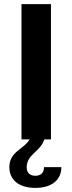

<svg xmlns="http://www.w3.org/2000/svg" viewBox="-20 -670 348 923"><path d="M108.3 133.3C110 70 173.3 60.8 193.3 0H225V-650H83.3V0H122.5C95 47.5 25 58.3 25 133.3C25 193.3 69.2 233.3 150 233.3C230.8 233.3 275 193.3 275 133.3H191.7C191.7 163.3 173.3 175 150 175C126.7 175 108.3 163.3 108.3 133.3Z"/></svg>

Font: BoonHome
Style: Bold
Weight: 700
Designer: Sungsit Sawaiwan
Foundry: Sungsit Sawaiwan
Version: Version 0.2